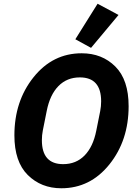

<svg xmlns="http://www.w3.org/2000/svg" viewBox="-20 -995 735 1027"><path d="M614 -915 467 -739 383 -785 502 -975ZM308 12Q200 12 128.5 -59Q57 -130 57 -271Q57 -454 159.5 -582Q262 -710 417 -710Q526 -710 597 -639Q668 -568 668 -427Q668 -244 565.5 -116Q463 12 308 12ZM318 -117Q387 -117 432.5 -163.5Q478 -210 495 -296L516 -401Q521 -427 521 -453Q521 -581 407 -581Q338 -581 292.5 -534.5Q247 -488 230 -402L209 -297Q204 -272 204 -245Q204 -117 318 -117Z"/></svg>

Font: Aneliza
Style: Bold Italic
Weight: 700
Italic angle: -11.31°
Designer: Mike Abbink, Paul van der Laan, Pieter van Rosmalen
Foundry: Bold Monday
Version: Version 3.0